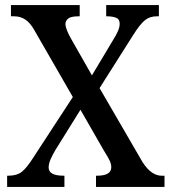

<svg xmlns="http://www.w3.org/2000/svg" viewBox="-20 -734 674 754"><path d="M8 0V-44H13Q47 -44 66.5 -60Q86 -76 110 -114L266 -353L114 -617Q98 -645 79 -657.5Q60 -670 35 -670H23V-714H293V-670H290Q258 -670 247.5 -661Q237 -652 237 -640Q237 -621 259 -582L341 -438L426 -580Q436 -596 443 -611.5Q450 -627 450 -641Q450 -659 435.5 -664.5Q421 -670 399 -670H397V-714H604V-670H596Q568 -670 549 -654.5Q530 -639 504 -598L371 -388L540 -97Q559 -68 577.5 -56Q596 -44 614 -44H626V0H357V-44H361Q417 -44 417 -77Q417 -89 411.5 -101.5Q406 -114 386 -146L296 -303L197 -144Q188 -129 179.5 -110.5Q171 -92 171 -76Q171 -44 230 -44H233V0Z"/></svg>

Font: Noto Serif Tamil SemiCondensed Medium
Style: Italic
Weight: 500
Width: 4
Italic angle: -12°
Designer: Indian Type Foundry, Tom Grace, and the Monotype Design Team
Foundry: Monotype Imaging Inc.
Version: Version 2.003; ttfautohint (v1.8.4.7-5d5b)